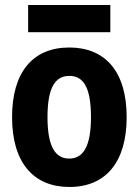

<svg xmlns="http://www.w3.org/2000/svg" viewBox="-20 -734 552 764"><path d="M92 -606H419V-714H92ZM256 10C401 10 484 -89 484 -268C484 -450 398 -545 256 -545C109 -545 28 -445 28 -268C28 -85 115 10 256 10ZM255 -103C201 -103 169 -149 169 -268C169 -388 201 -432 256 -432C311 -432 342 -388 342 -268C342 -149 310 -103 255 -103Z"/></svg>

Font: Mona Sans SemiCondensed
Style: Bold
Weight: 700
Width: 4
Designer: Deni Anggara
Foundry: GitHub
Version: Version 2.000